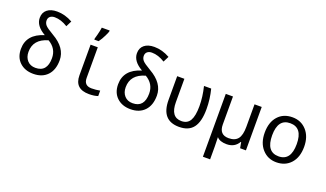

<svg xmlns="http://www.w3.org/2000/svg" viewBox="-89 -1377 3779 2228"><g transform="rotate(20 1800.5 -263.0)"><path d="M272 -458Q147.9 -528.8 147.9 -627.9Q147.9 -692.9 192.4 -729Q236.8 -765.1 314.9 -765.1Q412.1 -765.1 506.8 -711.9L471.2 -641.1Q388.7 -692.9 311 -692.9Q274.9 -692.9 253.9 -675Q232.9 -657.2 232.9 -626Q232.9 -595.2 253.4 -570.1Q273.9 -544.9 357.9 -496.1Q534.2 -395.5 534.2 -243.2Q534.2 -123 470.9 -56.6Q407.7 9.8 297.9 9.8Q193.8 9.8 129.9 -50.5Q65.9 -110.8 65.9 -213.9Q65.9 -395.5 272 -458ZM334 -417Q160.2 -368.2 160.2 -211.9Q160.2 -146 197.3 -105Q234.4 -64 297.9 -64Q441.9 -64 441.9 -234.9Q441.9 -354 334 -417Z M897.9 -536.1V-158.2Q897.9 -63 992.2 -63Q1046.9 -63 1096.2 -73.2V-5.9Q1050.8 9.8 986.3 9.8Q809.1 9.8 809.1 -158.2V-536.1ZM829.6 -619.1 844.2 -671.4Q858.9 -727.1 863.8 -766.1H960.9V-755.9Q960.9 -748 936.8 -697.3Q912.6 -646.5 882.8 -606H829.6Z M1472.2 -458Q1348.1 -528.8 1348.1 -627.9Q1348.1 -692.9 1392.6 -729Q1437 -765.1 1515.1 -765.1Q1612.3 -765.1 1707 -711.9L1671.4 -641.1Q1588.9 -692.9 1511.2 -692.9Q1475.1 -692.9 1454.1 -675Q1433.1 -657.2 1433.1 -626Q1433.1 -595.2 1453.6 -570.1Q1474.1 -544.9 1558.1 -496.1Q1734.4 -395.5 1734.4 -243.2Q1734.4 -123 1671.1 -56.6Q1607.9 9.8 1498 9.8Q1394 9.8 1330.1 -50.5Q1266.1 -110.8 1266.1 -213.9Q1266.1 -395.5 1472.2 -458ZM1534.2 -417Q1360.4 -368.2 1360.4 -211.9Q1360.4 -146 1397.5 -105Q1434.6 -64 1498 -64Q1642.1 -64 1642.1 -234.9Q1642.1 -354 1534.2 -417Z M1878.4 -536.1H1967.3V-248Q1967.3 -63 2101.1 -63Q2174.3 -63 2207.3 -119.6Q2240.2 -176.3 2240.2 -296.9Q2240.2 -412.6 2209.5 -536.1H2298.3Q2329.1 -416.5 2329.1 -293Q2329.1 -137.7 2272.9 -64Q2216.8 9.8 2098.1 9.8Q1878.4 9.8 1878.4 -243.2Z M2567.4 -190.9Q2567.4 -64 2683.6 -64Q2761.7 -64 2797.6 -109.4Q2833.5 -154.8 2833.5 -257.8V-536.1H2922.4V0H2850.6L2837.4 -71.8H2832.5Q2785.2 9.8 2685.5 9.8Q2601.1 9.8 2564.5 -33.2Q2567.4 41.5 2567.4 84V240.2H2478.5V-536.1H2567.4Z M3298.3 9.8Q3192.9 9.8 3124.8 -66.2Q3056.6 -142.1 3056.6 -269Q3056.6 -397.5 3122.8 -471.7Q3189 -545.9 3301.3 -545.9Q3407.7 -545.9 3475.6 -470.2Q3543.5 -394.5 3543.5 -269Q3543.5 -139.6 3476.6 -64.9Q3409.7 9.8 3298.3 9.8ZM3300.3 -64Q3451.7 -64 3451.7 -269Q3451.7 -472.2 3299.3 -472.2Q3148.4 -472.2 3148.4 -269Q3148.4 -64 3300.3 -64Z"/></g></svg>

Font: Apple Sans Adjectives
Style: Regular
Weight: 400
Monospace: yes
Foundry: Apple Sans Adjectives
Version: Version 0.01